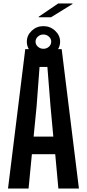

<svg xmlns="http://www.w3.org/2000/svg" viewBox="-20 -1082 499 1102"><path d="M26 0 125 -800H334L433 0H315L297 -197H163L144 0ZM173 -298H286L270 -471L252 -698H207L190 -471ZM229 -754Q190 -754 162 -780Q134 -806 134 -843Q134 -879 162 -905.5Q190 -932 229 -932Q268 -932 296.5 -905.5Q325 -879 325 -843Q325 -806 296.5 -780Q268 -754 229 -754ZM184 -843Q184 -826 197.5 -814Q211 -802 229 -802Q248 -802 261 -814Q274 -826 274 -843Q274 -860 260.5 -872Q247 -884 229 -884Q211 -884 197.5 -872Q184 -860 184 -843ZM202 -983V-986L314 -1062H396V-1059L273 -983Z"/></svg>

Font: Big Shoulders Text
Style: Bold
Weight: 700
Designer: Patric King
Foundry: XO Type Co
Version: Version 1.000; ttfautohint (v1.8.2)